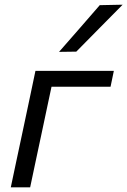

<svg xmlns="http://www.w3.org/2000/svg" viewBox="-20 -798 542 818"><path d="M26 0Q37.5 -55 48.5 -106.5Q59.5 -158 72.5 -219L83 -268.5Q97.5 -336 108.5 -388.8Q119.5 -441.5 131 -496H465L451 -428.5H199.5Q191.5 -391.5 183.5 -353.5Q175.5 -315.5 165.5 -268.5L155 -219Q142 -158 131 -106.5Q120 -55 108.5 0ZM231.5 -577Q276 -628 319 -677Q362 -726 405 -776L502.5 -778Q452 -727 402.8 -677.2Q353.5 -627.5 305 -578Z"/></svg>

Font: Commissioner
Style: Italic
Weight: 400
Italic angle: -12°
Designer: Kostas Bartsokas
Foundry: Kostas Bartsokas
Version: Version 1.000; ttfautohint (v1.8.3)